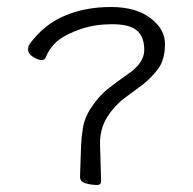

<svg xmlns="http://www.w3.org/2000/svg" viewBox="-20 -513 551 547"><path d="M266 -70 268 3Q268 14 256 14Q241 14 223 9Q208 4 208 -9L210 -70L211 -99Q212 -123 216 -147Q221 -179 241 -208Q261 -238 285 -258Q310 -278 346 -303Q391 -334 391 -371Q391 -409 369 -427Q348 -444 299 -444Q251 -444 211 -430.5Q171 -417 147 -399Q123 -380 111 -351Q108 -342 99 -342Q88 -342 74 -351Q60 -360 60 -371Q60 -383 64 -386V-387Q106 -444 164 -468Q222 -493 296 -493Q368 -493 409 -461Q450 -430 450 -388Q450 -345 432 -319Q414 -294 388 -273Q361 -253 334 -233Q306 -212 285 -179Q264 -144 265 -102Z"/></svg>

Font: LXGW WenKai Light
Style: Regular
Weight: 300
Designer: LXGW / Fontworks Inc.
Foundry: LXGW / Fontworks Inc.
Version: Version 1.501; October 10, 2024